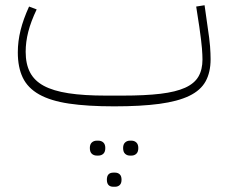

<svg xmlns="http://www.w3.org/2000/svg" viewBox="-20 -394 869 733"><path d="M416 12Q314 12 243.5 1.5Q173 -9 129.5 -33.5Q86 -58 67 -97.5Q48 -137 48 -194Q48 -236 58.5 -278.5Q69 -321 91 -369L120 -358Q98 -312 88 -273Q78 -234 78 -196Q78 -150 94.5 -118Q111 -86 147 -66.5Q183 -47 241.5 -38Q300 -29 384 -29H448Q534 -29 592.5 -36Q651 -43 686.5 -59Q722 -75 737.5 -101.5Q753 -128 753 -167Q753 -183 751 -209Q749 -235 741 -291L729 -369L761 -374L772 -296Q776 -269 778.5 -250Q781 -231 782 -216.5Q783 -202 783.5 -190.5Q784 -179 784 -168Q784 -118 765 -83.5Q746 -49 702.5 -28Q659 -7 588.5 2.5Q518 12 416 12ZM476 200Q465 200 457.5 193Q450 186 450 171Q450 157 457.5 150Q465 143 476 143H482Q493 143 500.5 150Q508 157 508 171Q508 186 500.5 193Q493 200 482 200ZM413 319Q388 319 388 292Q388 265 413 265H419Q430 265 437 271.5Q444 278 444 292Q444 306 437 312.5Q430 319 419 319ZM350 200Q338 200 330.5 193Q323 186 323 171Q323 157 330.5 150Q338 143 350 143H355Q367 143 374.5 150Q382 157 382 171Q382 186 374.5 193Q367 200 355 200Z"/></svg>

Font: IBM Plex Sans Arabic ExtLt
Style: Regular
Weight: 200
Designer: Mike Abbink, Paul van der Laan, Pieter van Rosmalen, Wael Morcos, Khajak Apelian
Foundry: Bold Monday
Version: Version 1.2